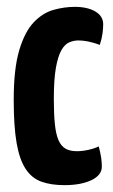

<svg xmlns="http://www.w3.org/2000/svg" viewBox="-20 -530 331 560"><path d="M168 10Q129 10 101 0Q73 -10 55 -37Q37 -64 28.5 -112.5Q20 -161 20 -239Q20 -329 36 -383Q52 -437 78 -464.5Q104 -492 135.5 -501Q167 -510 198 -510Q235 -510 258 -496.5Q281 -483 281 -459Q281 -448 279 -432.5Q277 -417 271 -399Q259 -404 241.5 -408Q224 -412 208 -412Q195 -412 182 -406.5Q169 -401 159 -383.5Q149 -366 143 -332Q137 -298 137 -241Q137 -198 140 -168.5Q143 -139 150.5 -121.5Q158 -104 171 -96.5Q184 -89 204 -89Q220 -89 238 -93Q256 -97 268 -103Q273 -84 275 -70.5Q277 -57 277 -44Q277 -19 246.5 -4.5Q216 10 168 10Z"/></svg>

Font: Yanone Kaffeesatz
Style: Bold
Weight: 700
Designer: Yanone (Cyrillic: Daniel Pouzeot, Huerta Tipografica, and Cyreal)
Foundry: Yanone
Version: Version 2.003